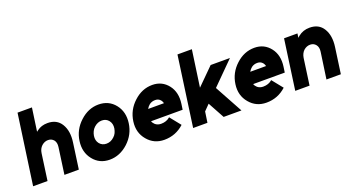

<svg xmlns="http://www.w3.org/2000/svg" viewBox="-52 -1246 3271 1804"><g transform="rotate(-20 1583.5 -344.0)"><path d="M506 0 542 -258Q550 -314 543 -359.5Q536 -405 514 -441Q471 -512 378 -512Q316 -512 273 -479Q269 -477 266 -474Q263 -471 259 -468L292 -700H148L49 0H193L230 -265Q236 -308 264 -334Q293 -360 328 -360Q363 -360 385 -334Q405 -308 399 -265L362 0Z M866 -360Q909 -360 934 -328Q959 -296 952 -250Q948 -227 939 -207.5Q930 -188 912 -172Q878 -140 835 -140Q792 -140 766 -172Q741 -204 748 -250Q752 -273 761.5 -292.5Q771 -312 788 -328Q823 -360 866 -360ZM887 -512Q785 -512 702 -435Q619 -359 604 -250Q589 -141 650 -65Q711 12 813 12Q915 12 999 -65Q1081 -141 1096 -250Q1111 -359 1051 -435Q990 -512 887 -512Z M1615 -195 1623 -250Q1639 -362 1582 -436Q1523 -512 1425 -512Q1322 -512 1240 -436Q1157 -360 1142 -250Q1127 -142 1192 -65Q1256 12 1359 12Q1473 12 1557 -65L1471 -172Q1435 -140 1381 -140Q1348 -140 1324 -159Q1316 -166 1309.5 -175Q1303 -184 1299 -195ZM1402 -369Q1432 -369 1449 -352Q1465 -338 1471 -313H1313Q1326 -336 1345 -351Q1370 -369 1402 -369Z M1649 0H1792L1808 -108L1864 -165L1954 0H2132L1979 -280L2199 -500H2006L1839 -334L1891 -700H1747Z M2636 -195 2644 -250Q2660 -362 2603 -436Q2544 -512 2446 -512Q2343 -512 2261 -436Q2178 -360 2163 -250Q2148 -142 2213 -65Q2277 12 2380 12Q2494 12 2578 -65L2492 -172Q2456 -140 2402 -140Q2369 -140 2345 -159Q2337 -166 2330.5 -175Q2324 -184 2320 -195ZM2423 -369Q2453 -369 2470 -352Q2486 -338 2492 -313H2334Q2347 -336 2366 -351Q2391 -369 2423 -369Z M3126 0 3162 -258Q3170 -314 3163 -359.5Q3156 -405 3134 -441Q3091 -512 2998 -512Q2933 -512 2886 -474Q2881 -470 2877 -466.5Q2873 -463 2868 -458L2874 -500H2740L2670 0H2813L2850 -265Q2857 -308 2884 -334Q2913 -360 2949 -360Q2984 -360 3005 -334Q3026 -308 3020 -265L2982 0Z"/></g></svg>

Font: Unageo
Style: ExtraBold-Italic
Weight: 800
Designer: Richard Sepsi
Foundry: Richard Sepsi
Version: Version 2.000